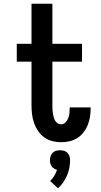

<svg xmlns="http://www.w3.org/2000/svg" viewBox="-20 -755 540 1030"><path d="M308 8Q284 8 260.5 2Q237 -4 217.5 -18Q198 -32 184.5 -52Q171 -72 163 -94.5Q155 -117 152 -141Q149 -165 149 -189V-424H70V-520H149V-735H261V-520H420V-424H261V-189Q261 -178 261.5 -168Q262 -158 263.5 -148Q265 -138 267.5 -128Q270 -118 275 -109Q280 -100 288.5 -94Q297 -88 308 -88Q321 -88 331 -98Q341 -108 346 -121Q351 -134 352.5 -147.5Q354 -161 354 -175V-179H466V-169Q466 -147 462 -124.5Q458 -102 449.5 -81.5Q441 -61 426.5 -43Q412 -25 393 -13.5Q374 -2 352 3Q330 8 308 8ZM291 255 249 216Q262 204 271 188.5Q280 173 286 156Q277 154 269.5 149Q262 144 257 137Q252 130 250 121.5Q248 113 248 104Q248 93 251.5 82.5Q255 72 262.5 64.5Q270 57 280.5 54Q291 51 302 51Q313 51 323.5 54Q334 57 341.5 64.5Q349 72 352.5 82.5Q356 93 356 104Q356 125 352 146Q348 167 339.5 186.5Q331 206 319 223.5Q307 241 291 255Z"/></svg>

Font: Iosevka SS18
Style: Bold
Weight: 700
Monospace: yes
Designer: Belleve Invis
Foundry: Belleve Invis
Version: Version 25.1.1; ttfautohint (v1.8.4)